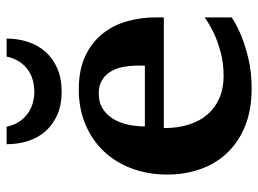

<svg xmlns="http://www.w3.org/2000/svg" viewBox="-118 -636 766 569"><g transform="rotate(-90 264.5 -351.0)"><path d="M355 -326.2Q355 -350.1 350.6 -371.1Q346.2 -392.1 336.2 -407.5Q326.2 -422.9 310.5 -431.9Q294.9 -440.9 272.9 -440.9Q245.1 -440.9 226.3 -428.5Q207.5 -416 196 -396.2Q184.6 -376.5 179.7 -352.1Q174.8 -327.6 174.8 -304.2H355ZM498 -46.9Q472.2 -29.8 439.9 -17.1Q412.1 -5.9 373.5 3.2Q335 12.2 287.1 12.2Q223.1 12.2 175.5 -7.3Q127.9 -26.9 95.9 -60.8Q64 -94.7 48.1 -140.1Q32.2 -185.5 32.2 -237.8Q32.2 -294.4 50 -342.5Q67.9 -390.6 100.8 -425.5Q133.8 -460.4 180.4 -480.2Q227.1 -500 284.2 -500Q342.8 -500 383.5 -480.7Q424.3 -461.4 449.7 -429.4Q475.1 -397.5 486.6 -356.4Q498 -315.4 498 -272V-248H169.9Q169.9 -207 180.2 -174.3Q190.4 -141.6 210.2 -118.7Q230 -95.7 258.8 -83.3Q287.6 -70.8 324.2 -70.8Q362.3 -70.8 393.8 -79.3Q425.3 -87.9 448.7 -98.6Q475.6 -111.3 498 -127ZM435.1 -713.9Q435.1 -680.2 425.3 -650.4Q415.5 -620.6 396 -598.6Q376.5 -576.7 346.9 -563.7Q317.4 -550.8 277.8 -550.8Q238.3 -550.8 209.2 -563.7Q180.2 -576.7 160.6 -598.6Q141.1 -620.6 131.6 -650.4Q122.1 -680.2 122.1 -713.9H173.8Q178.7 -691.4 189.5 -675.8Q200.2 -660.2 214.4 -650.4Q228.5 -640.6 244.9 -636.2Q261.2 -631.8 277.8 -631.8Q294.9 -631.8 311.5 -636.2Q328.1 -640.6 342 -650.4Q356 -660.2 366.5 -675.8Q377 -691.4 381.8 -713.9Z"/></g></svg>

Font: Charis SIL Eur
Style: Bold
Weight: 700
Foundry: SIL International
Version: Version 5.000